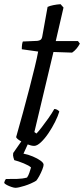

<svg xmlns="http://www.w3.org/2000/svg" viewBox="-48 -696 401 916"><path d="M115 0Q102 0 82.5 -7.5Q63 -15 47 -25Q31 -35 29 -42Q45 -98 61.5 -158.5Q78 -219 92.5 -275Q107 -331 118 -376.5Q129 -422 134 -450L56 -461Q56 -487 61 -498L130 -501Q140 -502 146 -506.5Q152 -511 154 -524L179 -663Q189 -668 206.5 -671.5Q224 -675 241 -676L255 -660L218 -500H324L333 -488Q327 -476 317 -464Q307 -452 296 -445L207 -448L116 -66L126 -59Q135 -68 150.5 -88Q166 -108 183 -132Q200 -156 211 -176Q219 -176 225.5 -172Q232 -168 235 -164Q229 -143 215 -115Q201 -87 183.5 -61Q166 -35 147.5 -17.5Q129 0 115 0ZM26 200Q19 200 7 196Q-5 192 -15.5 186.5Q-26 181 -28 176Q-26 169 -25 166.5Q-24 164 -20 158Q10 158 34.5 157.5Q59 157 81 151Q88 141 92.5 127Q97 113 100 103Q91 94 65.5 83.5Q40 73 20 68Q19 64 16 55Q13 46 15 34Q26 19 39 -0.5Q52 -20 66 -37H98L64 37Q86 41 108.5 50.5Q131 60 145.5 70.5Q160 81 160 90Q160 97 154 112.5Q148 128 139.5 143.5Q131 159 125 166Q100 181 69.5 190.5Q39 200 26 200Z"/></svg>

Font: Texturina Light
Style: Italic
Weight: 300
Italic angle: -11°
Designer: Guillermo Torres Carreño
Foundry: Omnibus-Type
Version: Version 1.002; ttfautohint (v1.8.3)